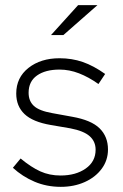

<svg xmlns="http://www.w3.org/2000/svg" viewBox="-20 -715 476 745"><path d="M216 10Q161 10 114 -10Q67 -30 30 -64L60 -100Q101 -66 136.5 -50Q172 -34 215 -34Q274 -34 312.5 -61Q351 -88 351 -134Q351 -166 328 -186.5Q305 -207 253 -217L177 -230Q107 -242 75 -272.5Q43 -303 43 -352Q43 -414 90.5 -451.5Q138 -489 211 -489Q259 -489 301 -474.5Q343 -460 388 -428L362 -389Q324 -416 286.5 -430.5Q249 -445 211 -445Q156 -445 123.5 -422Q91 -399 91 -355Q91 -323 111.5 -304Q132 -285 183 -276L260 -262Q334 -249 366.5 -217Q399 -185 399 -135Q399 -93 374.5 -60Q350 -27 308.5 -8.5Q267 10 216 10ZM178 -579 283 -695H358L226 -579Z"/></svg>

Font: Red Hat Text Light
Style: Regular
Weight: 300
Designer: Pentagram, MCKL
Foundry: Pentagram, MCKL
Version: Version 1.023; ttfautohint (v1.8.3)